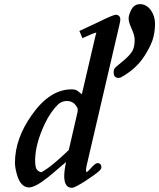

<svg xmlns="http://www.w3.org/2000/svg" viewBox="-20 -875 766 924"><path d="M450 -90C444 -90 436 -85 427 -76C419 -68 407 -53 397 -46L396 -47C395 -50 394 -52 394 -54V-59L396 -74L556 -761V-762C558 -769 559 -776 559 -782C559 -796 550 -804 536 -804C528 -803 500 -792 452 -768C404 -746 374 -731 362 -726L377 -691L387 -696C417 -710 436 -717 443 -718V-714C443 -713 442 -710 440 -705L374 -422C371 -423 365 -428 358 -434C350 -442 339 -445 324 -445C255 -445 191 -404 134 -323C79 -246 52 -169 52 -92C52 -74 56 -53 63 -30C75 8 94 27 120 27C139 27 170 11 211 -22C244 -48 264 -68 298 -95C292 -68 289 -45 289 -25C290 11 302 29 327 29C349 27 435 -32 456 -51C464 -58 468 -64 468 -70C468 -82 461 -90 450 -90ZM196 -280C215 -320 237 -351 261 -374C273 -384 287 -389 302 -389C317 -389 330 -384 340 -374C349 -363 354 -355 354 -350C354 -345 354 -340 353 -335L311 -153C255 -99 211 -63 179 -46C173 -47 166 -50 160 -56C152 -63 149 -79 149 -106C150 -157 165 -215 196 -280ZM655 -855C636 -855 622 -847 613 -830C604 -813 599 -799 599 -786C599 -773 604 -757 614 -736C623 -715 628 -698 628 -685C628 -636 616 -621 580 -588L543 -557C532 -549 527 -540 527 -530C526 -510 534 -500 551 -500C554 -500 556 -501 559 -502H561C612 -530 651 -566 678 -610C691 -631 699 -646 703 -655C716 -681 726 -716 726 -763C726 -807 697 -855 655 -855Z"/></svg>

Font: fbb
Style: Bold Italic
Weight: 700
Italic angle: -12°
Designer: David J. Perry, Michael Sharpe
Version: Version 0.991